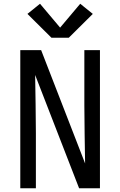

<svg xmlns="http://www.w3.org/2000/svg" viewBox="-20 -1002 640 1022"><path d="M88 0V-735H199L433 -132Q432 -209 430.5 -286.5Q429 -364 429 -441V-735H512V0H401L167 -603Q168 -526 169.5 -448.5Q171 -371 171 -294V0ZM346 -801H254L126 -928L193 -982L300 -855L407 -982L474 -928Z"/></svg>

Font: Bmono
Style: Regular
Weight: 400
Monospace: yes
Designer: Belleve Invis
Foundry: Belleve Invis
Version: Version 11.2.2; ttfautohint (v1.8.2)